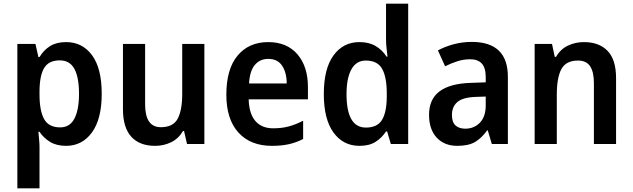

<svg xmlns="http://www.w3.org/2000/svg" viewBox="-20 -780 3428 1040"><path d="M338 -552Q426 -552 478.5 -481Q531 -410 531 -272Q531 -135 478 -62.5Q425 10 338 10Q286 10 251 -11.5Q216 -33 194 -66H188Q190 -44 192 -22.5Q194 -1 194 15V240H74V-542H172L188 -471H194Q217 -509 251.5 -530.5Q286 -552 338 -552ZM304 -453Q245 -453 220 -413Q195 -373 194 -288V-269Q194 -180 219 -135Q244 -90 306 -90Q358 -90 383 -137.5Q408 -185 408 -272Q408 -361 383 -407Q358 -453 304 -453Z M1087 -542V0H993L977 -70H971Q947 -29 907 -9.5Q867 10 820 10Q736 10 691 -39.5Q646 -89 646 -189V-542H766V-215Q766 -91 851 -91Q918 -91 942.5 -137Q967 -183 967 -271V-542Z M1433 -552Q1534 -552 1591 -486Q1648 -420 1648 -308V-242H1327Q1329 -165 1363 -125Q1397 -85 1460 -85Q1506 -85 1543.5 -95Q1581 -105 1622 -126V-27Q1585 -8 1545 1Q1505 10 1453 10Q1337 10 1271.5 -62Q1206 -134 1206 -267Q1206 -406 1267 -479Q1328 -552 1433 -552ZM1433 -461Q1388 -461 1360.5 -428.5Q1333 -396 1329 -328H1533Q1533 -386 1508.5 -423.5Q1484 -461 1433 -461Z M1927 10Q1839 10 1786.5 -62Q1734 -134 1734 -271Q1734 -408 1786.5 -480Q1839 -552 1927 -552Q1979 -552 2015 -530.5Q2051 -509 2074 -473H2079Q2077 -492 2074 -517.5Q2071 -543 2071 -566V-760H2191V0H2097L2077 -68H2071Q2048 -33 2014 -11.5Q1980 10 1927 10ZM1962 -89Q2023 -89 2048.5 -129.5Q2074 -170 2075 -253V-274Q2075 -362 2050 -407Q2025 -452 1961 -452Q1910 -452 1883.5 -404.5Q1857 -357 1857 -270Q1857 -89 1962 -89Z M2535 -553Q2731 -553 2731 -364V0H2644L2622 -74H2619Q2588 -31 2552.5 -10.5Q2517 10 2457 10Q2387 10 2345.5 -34.5Q2304 -79 2304 -158Q2304 -242 2360 -284.5Q2416 -327 2527 -331L2611 -334V-363Q2611 -413 2589.5 -436Q2568 -459 2527 -459Q2492 -459 2458.5 -448.5Q2425 -438 2391 -421L2352 -507Q2391 -528 2438 -540.5Q2485 -553 2535 -553ZM2554 -255Q2485 -252 2456.5 -226.5Q2428 -201 2428 -157Q2428 -118 2447.5 -100.5Q2467 -83 2500 -83Q2548 -83 2579.5 -115.5Q2611 -148 2611 -209V-257Z M3143 -552Q3225 -552 3271 -504.5Q3317 -457 3317 -357V0H3197V-330Q3197 -390 3176.5 -421Q3156 -452 3111 -452Q3046 -452 3021 -406Q2996 -360 2996 -267V0H2876V-542H2970L2985 -472H2992Q3016 -514 3056.5 -533Q3097 -552 3143 -552Z"/></svg>

Font: Noto Sans Telugu SemiCondensed SemiBold
Style: Regular
Weight: 600
Width: 4
Designer: Jelle Bosma - Monotype Design Team
Foundry: Monotype Imaging Inc.
Version: Version 2.005; ttfautohint (v1.8.4.7-5d5b)